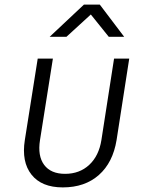

<svg xmlns="http://www.w3.org/2000/svg" viewBox="-20 -805 640 835"><path d="M253 10Q161 10 117 -45.5Q73 -101 88 -196L144 -550H210L154 -196Q143 -127 172 -88Q201 -49 263 -49Q326 -49 368 -88Q410 -127 421 -196L476 -550H542L487 -196Q471 -98 410 -44Q349 10 253 10ZM196 -645 345 -785H414L520 -645H453L375 -742L269 -645Z"/></svg>

Font: JetBrains Mono NL ExtraLight
Style: Italic
Weight: 200
Italic angle: -9°
Monospace: yes
Designer: Philipp Nurullin, Konstantin Bulenkov
Foundry: JetBrains
Version: Version 2.305; ttfautohint (v1.8.4.7-5d5b)